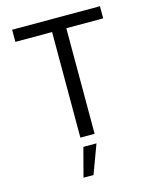

<svg xmlns="http://www.w3.org/2000/svg" viewBox="-138 -819 920 1147"><g transform="rotate(-15 321.5 -246.0)"><path d="M50 -653H277V0H365V-653H593V-728H50ZM233 236H295L361 58H280Z"/></g></svg>

Font: Wafeq
Style: Regular
Weight: 400
Designer: Rasmus Andersson & Azza Alameddine
Foundry: Google & TypeTogether
Version: Version 3.000;FEAKit 1.0